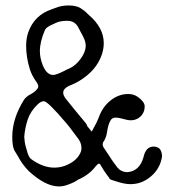

<svg xmlns="http://www.w3.org/2000/svg" viewBox="-20 -667 626 703"><path d="M195.3 15.6Q147 15.6 85.9 -40Q61 -64.9 44.4 -97.2Q39.1 -106.4 33.2 -115.2Q24.9 -129.9 24.9 -165.5Q24.9 -233.4 67.9 -301.8Q76.7 -314 90.3 -320.8Q95.7 -323.7 100.1 -326.7Q120.1 -340.3 120.1 -350.6Q120.1 -358.4 110.8 -370.6Q95.7 -392.6 88.9 -414.8Q82 -437 78.9 -458.3Q75.7 -479.5 75.7 -498.5Q75.7 -526.9 83.5 -548.8Q106 -611.8 168.9 -632.8L180.7 -637.2Q204.1 -647 230.5 -647Q258.8 -647 274.4 -637.5Q290 -627.9 299.3 -618.2V-617.7L305.7 -611.8Q359.9 -565.4 359.9 -508.8Q359.9 -489.7 353.5 -469.2Q334 -408.7 268.6 -369.6Q255.9 -362.3 243.2 -356.9L232.4 -352.5Q211.4 -342.3 211.4 -327.6Q211.4 -317.9 220.7 -305.7Q254.9 -262.7 293.5 -216.8Q296.9 -212.9 299.8 -204.6L315.9 -185.1Q334.5 -217.8 342.3 -238.8Q356 -276.4 385.3 -299.6Q414.6 -322.8 449.7 -322.8Q470.2 -322.8 485.4 -311.5Q509.8 -293.9 509.8 -277.3Q509.8 -259.8 500 -246.6Q483.9 -226.6 458.5 -226.6Q450.2 -226.6 441.4 -229Q417 -236.3 403.3 -236.3Q391.1 -236.3 385.3 -227.1Q376 -212.9 371.6 -181.6Q369.1 -165 360.8 -150.9Q356 -145 356 -138.2Q356 -131.3 361.8 -123.5Q369.6 -112.3 377 -100.6Q392.6 -75.7 410.6 -52.7Q424.3 -37.1 445.3 -36.6Q490.7 -39.6 505.4 -91.3Q513.7 -130.4 542.5 -130.4Q550.8 -130.4 558.3 -126.7Q565.9 -123 569.6 -113.8Q573.2 -104.5 573.2 -97.2V-93.8Q566.9 -50.8 533.4 -21.7Q500 7.3 457.5 7.3Q435.1 7.3 402.3 -3.9L387.2 -8.8Q381.3 -10.7 379.4 -16.1L370.1 -28.8Q359.9 -42.5 351.1 -58.1Q346.2 -67.9 342.3 -67.9Q338.9 -67.9 331.1 -59.1Q306.6 -26.4 265.1 -8.8Q253.9 0.5 224.6 10.7Q210.4 15.6 195.3 15.6ZM174.3 -392.6Q185.5 -392.6 212.9 -406.2Q223.1 -412.1 234.4 -416.5Q256.8 -426.8 274.9 -451.2Q293 -475.6 293.9 -497.6Q293.9 -511.2 288.6 -523.9Q283.2 -536.6 272 -556.2L267.1 -565.9Q254.4 -590.8 226.6 -590.8Q202.6 -590.8 187.5 -584.5L176.8 -579.6Q149.9 -568.4 145 -558.1Q126 -514.6 126 -479.5Q126 -454.6 136.7 -427.7Q151.4 -392.6 174.3 -392.6ZM178.7 -53.2Q197.8 -53.2 216.8 -59.6Q264.6 -77.6 276.9 -113.8Q278.3 -120.1 278.3 -126Q278.3 -146 261.2 -166Q252.4 -177.2 244.6 -188.2Q236.8 -199.2 224.1 -214.4Q154.8 -296.4 140.6 -296.4Q130.4 -296.4 118.7 -285.6Q91.8 -260.3 81.5 -229.5Q71.3 -198.7 68.8 -166.5L69.8 -155.3Q70.8 -139.2 77.6 -119.1Q83.5 -93.3 93.3 -85Q136.7 -53.2 178.7 -53.2Z"/></svg>

Font: X Typewriter
Style: Regular
Weight: 400
Monospace: yes
Designer: GGBot
Version: 0.50